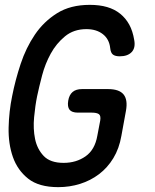

<svg xmlns="http://www.w3.org/2000/svg" viewBox="-20 -761 640 791"><path d="M393 -265Q396 -285 387 -291Q378 -297 358 -297H301Q276 -297 266.5 -309Q257 -321 261 -346Q265 -370 279 -382Q293 -394 318 -394H425Q471 -394 489 -372Q507 -350 499 -305L480 -201Q471 -149 447 -109.5Q423 -70 388 -43.5Q353 -17 310 -3.5Q267 10 220 10Q140 10 96 -25Q52 -60 33 -114.5Q14 -169 15.5 -235.5Q17 -302 30 -365Q43 -431 65 -497.5Q87 -564 123.5 -618Q160 -672 215 -706.5Q270 -741 350 -741Q390 -741 421 -732Q452 -723 475 -704.5Q498 -686 512.5 -659.5Q527 -633 533 -596Q539 -564 522.5 -546.5Q506 -529 473 -529Q455 -529 445.5 -536Q436 -543 434 -563Q430 -600 403.5 -620.5Q377 -641 336 -641Q284 -641 248 -611.5Q212 -582 189 -540Q166 -498 153.5 -450.5Q141 -403 133 -365Q125 -326 120.5 -278Q116 -230 124.5 -188.5Q133 -147 160 -118.5Q187 -90 242 -90Q294 -90 332.5 -117Q371 -144 381 -202Z"/></svg>

Font: Maple Mono NL Medium
Style: Italic
Weight: 500
Italic angle: -10°
Monospace: yes
Designer: subframe7536
Version: Version 7.000